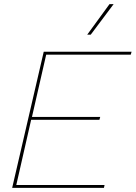

<svg xmlns="http://www.w3.org/2000/svg" viewBox="-20 -911 658 931"><path d="M511 -891H531L420 -743H403ZM39 0 192 -660H618L614 -646H204L135 -344H466L462 -330H131L59 -14H487L484 0Z"/></svg>

Font: Elaine Sans Thin
Style: Italic
Weight: 250
Italic angle: -13°
Designer: Wei Huang
Foundry: Wei Huang
Version: Version 2.001;December 24, 2019;FontCreator 12.0.0.2547 64-b